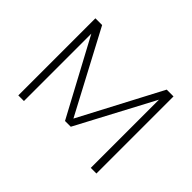

<svg xmlns="http://www.w3.org/2000/svg" viewBox="-120 -821 1048 1048"><g transform="rotate(45 403.5 -297.5)"><path d="M102 0V-595H154L411.5 -109.5H397L652.5 -595H705V0H661.5V-556.5H677.5L425.5 -81.5H381L126 -556.5H145.5V0Z"/></g></svg>

Font: Encode Sans SC SemiExpanded ExtraLight
Style: Regular
Weight: 250
Width: 6
Designer: Multiple Designers
Foundry: Impallari Type
Version: Version 3.002